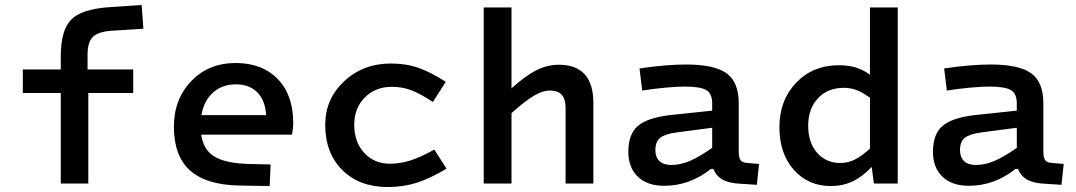

<svg xmlns="http://www.w3.org/2000/svg" viewBox="-20 -740 4338 774"><path d="M225 -365H72V-460H225V-512Q225 -618 266.5 -660.5Q308 -703 419 -711L551 -720L558 -624L429 -616Q375 -612 354 -591Q333 -570 333 -519V-460H517V-365H336V0H225Z M983 -79 1071 -77 1067 10 947 8Q812 6 746.5 -52.5Q681 -111 681 -229Q681 -340 751 -413Q821 -486 930 -486Q1037 -486 1099.5 -421.5Q1162 -357 1162 -245Q1162 -232 1160.5 -219.5Q1159 -207 1157 -197H791Q800 -136 844 -109Q888 -82 983 -79ZM931 -400Q876 -400 839 -367Q802 -334 792 -276H1053Q1049 -336 1017 -368Q985 -400 931 -400Z M1560 -390Q1493 -390 1450.5 -347Q1408 -304 1408 -237Q1408 -167 1448.5 -123.5Q1489 -80 1552 -80Q1593 -80 1634 -93Q1675 -106 1731 -137L1780 -60Q1713 -20 1659 -3Q1605 14 1543 14Q1429 14 1360 -54.5Q1291 -123 1291 -237Q1291 -341 1367.5 -412.5Q1444 -484 1556 -484Q1617 -484 1667 -466.5Q1717 -449 1777 -410L1725 -329Q1675 -362 1638.5 -376Q1602 -390 1560 -390Z M1930 -710H2042V-384Q2100 -436 2143.5 -457.5Q2187 -479 2233 -479Q2302 -479 2337 -440.5Q2372 -402 2372 -325V0H2260V-305Q2260 -341 2244.5 -358Q2229 -375 2196 -375Q2168 -375 2133 -354.5Q2098 -334 2042 -284V0H1930Z M2958 -324V-131Q2958 -104 2965.5 -94Q2973 -84 2995 -83L3040 -79L3031 5L2968 1Q2920 -1 2893.5 -15.5Q2867 -30 2856 -59H2846Q2803 -25 2756 -8Q2709 9 2657 9Q2590 9 2551.5 -27.5Q2513 -64 2513 -128Q2513 -199 2551 -232Q2589 -265 2681 -276L2851 -294V-323Q2851 -363 2827 -377Q2803 -391 2740 -391Q2711 -391 2666 -387Q2621 -383 2569 -375L2558 -464Q2610 -472 2658.5 -476Q2707 -480 2745 -480Q2860 -480 2909 -444.5Q2958 -409 2958 -324ZM2622 -135Q2622 -106 2638.5 -90.5Q2655 -75 2686 -75Q2723 -75 2761.5 -91.5Q2800 -108 2851 -144V-225L2707 -206Q2661 -200 2641.5 -184.5Q2622 -169 2622 -135Z M3329 10Q3238 10 3180 -55.5Q3122 -121 3122 -227Q3122 -336 3189.5 -406.5Q3257 -477 3362 -477Q3400 -477 3429.5 -468Q3459 -459 3487 -439V-710H3599V0H3503L3494 -67Q3456 -27 3416.5 -8.5Q3377 10 3329 10ZM3383 -386Q3317 -386 3277.5 -344Q3238 -302 3238 -233Q3238 -165 3274 -124Q3310 -83 3367 -83Q3398 -83 3425.5 -96.5Q3453 -110 3487 -141V-346Q3460 -366 3435 -376Q3410 -386 3383 -386Z M4186 -324V-131Q4186 -104 4193.5 -94Q4201 -84 4223 -83L4268 -79L4259 5L4196 1Q4148 -1 4121.5 -15.5Q4095 -30 4084 -59H4074Q4031 -25 3984 -8Q3937 9 3885 9Q3818 9 3779.5 -27.5Q3741 -64 3741 -128Q3741 -199 3779 -232Q3817 -265 3909 -276L4079 -294V-323Q4079 -363 4055 -377Q4031 -391 3968 -391Q3939 -391 3894 -387Q3849 -383 3797 -375L3786 -464Q3838 -472 3886.5 -476Q3935 -480 3973 -480Q4088 -480 4137 -444.5Q4186 -409 4186 -324ZM3850 -135Q3850 -106 3866.5 -90.5Q3883 -75 3914 -75Q3951 -75 3989.5 -91.5Q4028 -108 4079 -144V-225L3935 -206Q3889 -200 3869.5 -184.5Q3850 -169 3850 -135Z"/></svg>

Font: Intel One Mono Medium
Style: Regular
Weight: 500
Monospace: yes
Designer: Fred Shallcrass
Foundry: Frere-Jones Type LLC
Version: Version 1.400;hotconv 1.1.0;makeotfexe 2.6.0;FJTRelease1.4